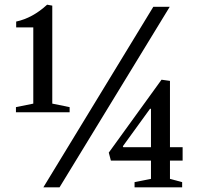

<svg xmlns="http://www.w3.org/2000/svg" viewBox="-20 -799 848 819"><path d="M165 0H234L704 -770H634ZM203 -775 181 -779C139.7 -741 95.7 -717 49 -707V-682H122V-357L48 -342V-320H277V-342L203 -357ZM624 -114V-36L554 -22V0H757V-22L705 -36V-114H759V-171H705V-454L669 -459L444 -148L453 -114ZM624 -335V-171H506L504 -175L620 -335Z"/></svg>

Font: Libre Caslon Text
Style: Regular
Weight: 400
Designer: Pablo Impallari, Rodrigo Fuenzalida
Foundry: Pablo Impallari, Rodrigo Fuenzalida
Version: Version 1.000; ttfautohint (v0.93) -l 8 -r 50 -G 200 -x 14 -